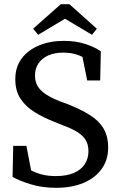

<svg xmlns="http://www.w3.org/2000/svg" viewBox="-20 -881 584 916"><path d="M248 15Q181 15 126 -2Q71 -19 40 -37L43 -185H106L135 -34L70 -48V-104Q99 -84 125 -70Q151 -56 180 -48.5Q209 -41 246 -41Q298 -41 332.5 -56Q367 -71 384.5 -98Q402 -125 402 -159Q402 -191 389 -212.5Q376 -234 349 -251Q322 -268 278 -284L241 -299Q187 -320 144.5 -346.5Q102 -373 77.5 -410.5Q53 -448 53 -503Q53 -561 83 -601.5Q113 -642 165.5 -664Q218 -686 285 -686Q343 -686 389 -670.5Q435 -655 461 -636L458 -497H396L366 -646L430 -629V-572Q395 -601 360.5 -615.5Q326 -630 282 -630Q240 -630 210 -616.5Q180 -603 163.5 -578.5Q147 -554 147 -521Q147 -491 160 -469.5Q173 -448 199 -431Q225 -414 265 -398L303 -384Q364 -360 407.5 -333Q451 -306 473.5 -268.5Q496 -231 496 -177Q496 -118 465 -75Q434 -32 378.5 -8.5Q323 15 248 15ZM311 -861 442 -744 419 -715 249 -816H331L162 -715L138 -744L270 -861Z"/></svg>

Font: Source Serif 4
Style: Regular
Weight: 400
Designer: Frank Grießhammer
Foundry: Adobe Systems Incorporated
Version: Version 4.004;hotconv 1.0.116;makeotfexe 2.5.65601